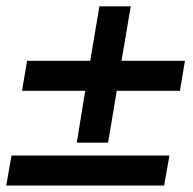

<svg xmlns="http://www.w3.org/2000/svg" viewBox="-24 -615 611 608"><path d="M219.2 -163.3 245.8 -327.5H45.8L61.7 -422.5H261.7L290.8 -595H390L360.8 -422.5H561.7L545.8 -327.5H345.8L318.3 -163.3ZM-4.2 -27.5 12.5 -122.5H512.5L495.8 -27.5Z"/></svg>

Font: Familjen Grotesk SemiBold
Style: Italic
Weight: 600
Italic angle: -9.46201°
Designer: Anders Wikstroem, Jonas Baeckman, Matilda Gysing, Kristian Moeller
Foundry: Familjen STHLM AB
Version: Version 2.002